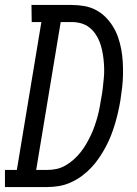

<svg xmlns="http://www.w3.org/2000/svg" viewBox="-57 -755 552 775"><path d="M-37 0V-69H11L110 -666H71L70 -735H232Q258 -735 283.5 -730.5Q309 -726 330.5 -714.5Q352 -703 369 -686Q386 -669 399 -648Q412 -627 420 -603.5Q428 -580 432.5 -555.5Q437 -531 438.5 -505.5Q440 -480 439.5 -454Q439 -428 436 -402Q433 -376 429 -350Q425 -326 419.5 -302Q414 -278 407 -254.5Q400 -231 391 -208Q382 -185 370 -162.5Q358 -140 343.5 -118.5Q329 -97 311.5 -78.5Q294 -60 273 -44.5Q252 -29 228.5 -18.5Q205 -8 181 -4Q157 0 133 0ZM89 -69H133Q152 -69 171 -73Q190 -77 208 -87.5Q226 -98 241.5 -112Q257 -126 269.5 -142Q282 -158 292 -175.5Q302 -193 310.5 -211Q319 -229 325.5 -248Q332 -267 337 -285.5Q342 -304 345.5 -323Q349 -342 352 -361Q356 -381 358 -400.5Q360 -420 362 -439Q364 -458 363.5 -477.5Q363 -497 361 -515.5Q359 -534 355 -552.5Q351 -571 344.5 -587.5Q338 -604 327.5 -619Q317 -634 302.5 -645Q288 -656 270 -661Q252 -666 233 -666H188Z"/></svg>

Font: Iosevka QP
Style: Italic
Weight: 400
Italic angle: -9°
Designer: Belleve Invis
Foundry: Belleve Invis
Version: Version 20.0.0; ttfautohint (v1.8.4)